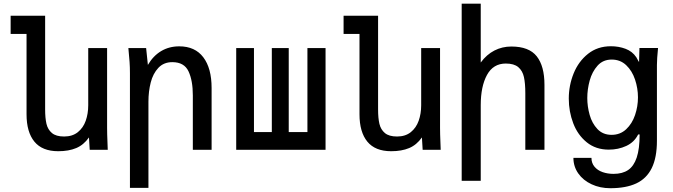

<svg xmlns="http://www.w3.org/2000/svg" viewBox="-20 -810 3640 1038"><path d="M123.5 -192.5V-626.5H37.5V-725H224V-218Q224 -171.5 231.2 -140.5Q238.5 -109.5 260.8 -90.8Q283 -72 326.5 -72Q371.5 -72 400.8 -95.5Q430 -119 443.5 -157.2Q457 -195.5 457 -241V-550H559V-119Q559 -87 561 -41L562.5 0H465L461 -67Q432.5 -26.5 392 -9.5Q351.5 7.5 295 7.5Q208.5 7.5 166 -44.2Q123.5 -96 123.5 -192.5Z M674 -550H770L779.5 -459Q808 -508 851.2 -533.8Q894.5 -559.5 949 -559.5Q1034.5 -559.5 1079.2 -500.2Q1124 -441 1124 -334.5V0H1022.5V-294.5Q1022.5 -374.5 999.2 -424.2Q976 -474 911.5 -474Q865 -474 836 -443Q807 -412 794.8 -363.8Q782.5 -315.5 782.5 -260.5V205.5H682.5V-413.5Q682.5 -447.5 680.5 -475.5Q678.5 -503.5 674 -550Z M1740 0H1257V-550H1353V-96H1449.5V-550H1541V-96H1642V-550H1740Z M1923.5 -192.5V-626.5H1837.5V-725H2024V-218Q2024 -171.5 2031.2 -140.5Q2038.5 -109.5 2060.8 -90.8Q2083 -72 2126.5 -72Q2171.5 -72 2200.8 -95.5Q2230 -119 2243.5 -157.2Q2257 -195.5 2257 -241V-550H2359V-119Q2359 -87 2361 -41L2362.5 0H2265L2261 -67Q2232.5 -26.5 2192 -9.5Q2151.5 7.5 2095 7.5Q2008.5 7.5 1966 -44.2Q1923.5 -96 1923.5 -192.5Z M2476 -790H2579V-472Q2610.5 -515 2652.8 -536.8Q2695 -558.5 2744.5 -558.5Q2840 -558.5 2881.8 -505.5Q2923.5 -452.5 2923.5 -351.5V0H2820V-306Q2820 -359.5 2812.5 -393.5Q2805 -427.5 2782 -447Q2759 -466.5 2714.5 -466.5Q2646.5 -466.5 2612.8 -404.8Q2579 -343 2579 -241.5V167.5H2476Z M3080 43.5H3177.5Q3177.5 71.5 3194 91.2Q3210.5 111 3237.8 120.5Q3265 130 3297 130Q3345 130 3375.8 109.2Q3406.5 88.5 3422.2 41.8Q3438 -5 3438 -83H3430Q3409 -41 3365.8 -21Q3322.5 -1 3271.5 -1Q3201 -1 3152 -40.8Q3103 -80.5 3079 -143.8Q3055 -207 3055 -277Q3055 -348 3081.2 -413Q3107.5 -478 3159 -519Q3210.5 -560 3283 -560Q3325 -560 3361.8 -546.2Q3398.5 -532.5 3420 -500.5L3425 -491.5Q3428.5 -485 3431.8 -479.2Q3435 -473.5 3435 -476.5L3437 -550.5H3537.5Q3531.5 -490.5 3531.5 -458.5V-49Q3531.5 42 3503.5 98.8Q3475.5 155.5 3420 181.5Q3364.5 207.5 3279.5 207.5Q3224 207.5 3178.2 186.2Q3132.5 165 3106.2 127.5Q3080 90 3080 43.5ZM3429 -283.5Q3429 -332.5 3413.2 -379.8Q3397.5 -427 3365.5 -457.5Q3333.5 -488 3287 -488Q3240 -488 3210.5 -455Q3181 -422 3168 -374.5Q3155 -327 3155 -280Q3155 -234.5 3167.8 -189Q3180.5 -143.5 3210 -112.2Q3239.5 -81 3286.5 -81Q3333 -81 3365.2 -111.2Q3397.5 -141.5 3413.2 -188Q3429 -234.5 3429 -283.5Z"/></svg>

Font: JuliaMono Medium
Style: Regular
Weight: 500
Monospace: yes
Designer: cormullion
Foundry: corm
Version: Version 0.054; ttfautohint (v1.8.4)